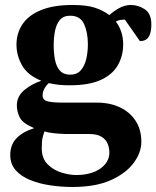

<svg xmlns="http://www.w3.org/2000/svg" viewBox="-20 -515 625 768"><path d="M270 232.9Q225.1 232.9 180.9 226.3Q136.7 219.7 100.6 205.1Q64.5 190.4 42.7 165.8Q21 141.1 21 105Q21 64 45.9 38.1Q70.8 12.2 116.7 -2.4Q70.8 -21.5 59.1 -45.2Q47.4 -68.8 47.4 -93.3Q47.4 -130.4 77.9 -155.3Q108.4 -180.2 145.5 -191.9Q91.3 -213.4 68.6 -252.9Q45.9 -292.5 45.9 -335.9Q45.9 -382.8 70.3 -418.7Q94.7 -454.6 144.8 -474.9Q194.8 -495.1 270.5 -495.1Q325.7 -495.1 358.9 -484.4Q392.1 -473.6 417.5 -454.6Q433.6 -469.7 456.3 -482.4Q479 -495.1 503.4 -495.1Q533.2 -495.1 559.3 -477.8Q585.4 -460.4 585.4 -417Q585.4 -384.3 574.7 -367.4Q564 -350.6 539.6 -350.6L479.5 -436.5Q467.3 -436.5 458.7 -434.6Q450.2 -432.6 443.4 -428.7Q472.7 -389.6 472.7 -337.9Q472.7 -291.5 451.4 -254.2Q430.2 -216.8 383.3 -195.3Q336.4 -173.8 258.3 -173.8Q233.9 -173.8 213.9 -176Q193.8 -178.2 175.3 -182.6Q164.6 -173.3 157.5 -160.2Q150.4 -147 150.4 -133.3Q150.4 -113.3 173.3 -108.9Q196.3 -104.5 232.4 -104.5H368.2Q419.4 -104.5 459.5 -85.7Q499.5 -66.9 522.5 -31.7Q545.4 3.4 545.4 52.7Q545.4 94.2 515.4 135.7Q485.4 177.2 424.3 205.1Q363.3 232.9 270 232.9ZM284.7 185.1Q314.5 185.1 338.9 178.5Q363.3 171.9 380.9 159.7Q398.4 147.5 408 131.1Q417.5 114.7 417.5 95.2Q417.5 77.6 410.9 60.5Q404.3 43.5 386.5 32.2Q368.7 21 335.4 21H241.2Q233.9 21 216.8 19.8Q199.7 18.6 182.6 16.1Q165.5 13.7 158.2 10.3Q153.3 22.9 150.1 36.9Q147 50.8 147 78.1Q147 118.2 169.9 141.6Q192.9 165 225.1 175Q257.3 185.1 284.7 185.1ZM260.7 -216.3Q287.6 -216.3 303 -233.6Q318.4 -251 325 -278.8Q331.5 -306.6 331.5 -337.9Q331.5 -384.8 316.4 -418.5Q301.3 -452.1 260.7 -452.1Q233.9 -452.1 219.7 -435.5Q205.6 -418.9 200.2 -392.1Q194.8 -365.2 194.8 -334Q194.8 -302.7 200 -275.9Q205.1 -249 219.5 -232.7Q233.9 -216.3 260.7 -216.3Z"/></svg>

Font: Gelasio
Style: Regular
Weight: 400
Designer: Eben Sorkin
Foundry: Eben Sorkin
Version: Version 1.008